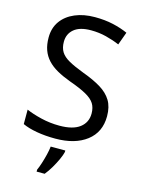

<svg xmlns="http://www.w3.org/2000/svg" viewBox="-137 -803 824 1104"><g transform="rotate(15 274.5 -251.5)"><path d="M502 -191Q502 -96 433 -43Q364 10 247 10Q187 10 136 1Q85 -8 51 -24V-110Q87 -94 140.5 -81Q194 -68 251 -68Q331 -68 371.5 -99Q412 -130 412 -183Q412 -218 397 -242Q382 -266 345.5 -286.5Q309 -307 244 -330Q198 -347 163.5 -366.5Q129 -386 106 -411Q83 -436 71.5 -468Q60 -500 60 -542Q60 -599 89 -639.5Q118 -680 169.5 -702Q221 -724 288 -724Q347 -724 396 -713Q445 -702 485 -684L457 -607Q420 -623 376.5 -634Q333 -645 286 -645Q219 -645 185 -616.5Q151 -588 151 -541Q151 -505 166 -481Q181 -457 215 -438Q249 -419 307 -397Q370 -374 413.5 -347.5Q457 -321 479.5 -284Q502 -247 502 -191ZM321 70Q317 88 304.5 115.5Q292 143 275.5 171Q259 199 241 221H193V209Q201 192 209.5 165.5Q218 139 225 110.5Q232 82 234 61H321Z"/></g></svg>

Font: Noto Sans Balinese
Style: Regular
Weight: 400
Designer: Aditya Bayu, David Williams
Foundry: David Williams
Version: Version 2.003